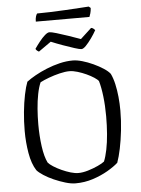

<svg xmlns="http://www.w3.org/2000/svg" viewBox="-65 -1077 825 1127"><g transform="rotate(-5 347.5 -513.5)"><path d="M334 0Q308 0 274.5 -10Q241 -20 208 -34.5Q175 -49 149 -66Q123 -83 111 -97Q85 -137 74 -201Q63 -265 63 -332Q63 -388 68.5 -443.5Q74 -499 83.5 -545Q93 -591 104 -619Q125 -635 156 -652.5Q187 -670 225 -685.5Q263 -701 302.5 -710.5Q342 -720 380 -720Q404 -720 435.5 -711Q467 -702 499.5 -687Q532 -672 558 -655Q584 -638 596 -622Q609 -595 617 -559.5Q625 -524 629 -484Q633 -444 633 -403Q633 -343 626.5 -285.5Q620 -228 610 -180Q600 -132 588 -99Q565 -78 525.5 -55Q486 -32 437 -16Q388 0 334 0ZM356 -59Q382 -59 413.5 -68.5Q445 -78 472 -90.5Q499 -103 511 -113Q522 -139 530.5 -180.5Q539 -222 543 -272.5Q547 -323 547 -376Q547 -439 540.5 -494Q534 -549 523 -586Q517 -595 498 -607.5Q479 -620 454 -631.5Q429 -643 402.5 -651Q376 -659 355 -659Q330 -659 297 -651Q264 -643 233 -631.5Q202 -620 181 -609Q169 -582 161 -541.5Q153 -501 149.5 -455Q146 -409 146 -364Q146 -296 154.5 -234Q163 -172 181 -136Q190 -125 211 -111.5Q232 -98 258.5 -86Q285 -74 310.5 -66.5Q336 -59 356 -59ZM437 -782Q427 -782 397 -791.5Q367 -801 329.5 -814.5Q292 -828 261 -841L187 -789Q183 -791 177 -795.5Q171 -800 168 -807Q181 -826 198 -847.5Q215 -869 231 -883Q247 -897 258 -897Q269 -897 299.5 -888Q330 -879 368 -866Q406 -853 439 -841L504 -901Q512 -900 518 -895Q524 -890 527 -886Q515 -864 497.5 -839.5Q480 -815 464 -798.5Q448 -782 437 -782ZM184 -966Q184 -985 188 -997Q192 -1009 196 -1013Q227 -1013 271.5 -1014.5Q316 -1016 362 -1018.5Q408 -1021 446 -1023.5Q484 -1026 501 -1027L512 -1018Q511 -1000 507 -986.5Q503 -973 500 -966Z"/></g></svg>

Font: Texturina 12pt ExtraLight
Style: Regular
Weight: 250
Designer: Guillermo Torres Carreño
Foundry: Omnibus-Type
Version: Version 1.002